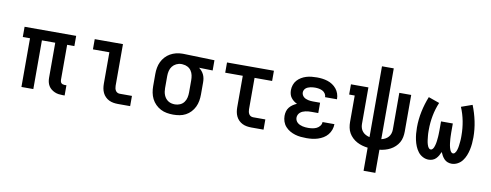

<svg xmlns="http://www.w3.org/2000/svg" viewBox="-73 -1116 4346 1701"><g transform="rotate(10 2100.0 -265.0)"><path d="M505 8Q486 8 468 5.5Q450 3 433 -4.5Q416 -12 401.5 -23.5Q387 -35 377.5 -51Q368 -67 364 -85Q360 -103 360 -122V-438H240V0H133V-438H68V-530H532V-438H467V-122Q467 -114 469.5 -106.5Q472 -99 477 -94Q482 -89 489.5 -86.5Q497 -84 505 -84H523V8Z M1001 0Q980 0 959.5 -3.5Q939 -7 920.5 -16Q902 -25 887 -40Q872 -55 863 -74Q854 -93 850.5 -113.5Q847 -134 847 -155V-438H699V-530H953V-155Q953 -144 955.5 -132.5Q958 -121 964 -111.5Q970 -102 980 -97Q990 -92 1001 -92H1111V0Z M1499 8Q1470 8 1441 3Q1412 -2 1386 -15.5Q1360 -29 1339 -50Q1318 -71 1305 -97Q1292 -123 1286.5 -152Q1281 -181 1281 -210V-320Q1281 -348 1286 -376Q1291 -404 1303 -429Q1315 -454 1334 -475Q1353 -496 1377.5 -510Q1402 -524 1429.5 -531Q1457 -538 1485 -538Q1489 -538 1492.5 -538Q1496 -538 1500 -538L1776 -530V-438L1653 -441Q1667 -431 1678.5 -417.5Q1690 -404 1697.5 -388Q1705 -372 1708 -354.5Q1711 -337 1711 -320V-210Q1711 -181 1706 -152.5Q1701 -124 1688.5 -98Q1676 -72 1656 -50.5Q1636 -29 1610.5 -15.5Q1585 -2 1556.5 3Q1528 8 1499 8ZM1499 -84Q1522 -84 1544 -93.5Q1566 -103 1580 -122Q1594 -141 1599 -164Q1604 -187 1604 -210V-320Q1604 -342 1599.5 -364Q1595 -386 1582.5 -404.5Q1570 -423 1550 -433.5Q1530 -444 1508 -445L1500 -446Q1498 -446 1496.5 -446Q1495 -446 1493 -446Q1470 -446 1448.5 -435.5Q1427 -425 1413 -407Q1399 -389 1393.5 -366Q1388 -343 1388 -320V-210Q1388 -194 1390.5 -178.5Q1393 -163 1399 -148Q1405 -133 1415 -120.5Q1425 -108 1438.5 -99.5Q1452 -91 1467.5 -87.5Q1483 -84 1499 -84Z M2201 0Q2180 0 2159.5 -3.5Q2139 -7 2120.5 -16Q2102 -25 2087 -40Q2072 -55 2063 -74Q2054 -93 2050.5 -113.5Q2047 -134 2047 -155V-438H1889V-530H2311V-438H2153V-155Q2153 -144 2155.5 -132.5Q2158 -121 2164 -111.5Q2170 -102 2180 -97Q2190 -92 2201 -92H2311V0Z M2698 8Q2672 8 2646 5.5Q2620 3 2595 -4.5Q2570 -12 2547.5 -25Q2525 -38 2507.5 -57.5Q2490 -77 2481.5 -102Q2473 -127 2473 -153Q2473 -174 2478.5 -194Q2484 -214 2497 -230Q2510 -246 2527 -257.5Q2544 -269 2563 -277Q2547 -284 2533 -295Q2519 -306 2508.5 -320Q2498 -334 2493.5 -351.5Q2489 -369 2489 -387Q2489 -411 2497 -434.5Q2505 -458 2521 -476Q2537 -494 2558 -506.5Q2579 -519 2602 -526Q2625 -533 2649 -535.5Q2673 -538 2697 -538Q2722 -538 2746 -535Q2770 -532 2793.5 -524.5Q2817 -517 2837.5 -503.5Q2858 -490 2873.5 -471Q2889 -452 2897 -428.5Q2905 -405 2905 -380Q2905 -380 2905 -379.5Q2905 -379 2905 -378H2798Q2798 -378 2798 -378.5Q2798 -379 2798 -379Q2798 -396 2788 -410.5Q2778 -425 2763 -432.5Q2748 -440 2731 -443Q2714 -446 2697 -446Q2686 -446 2675 -445Q2664 -444 2653.5 -441.5Q2643 -439 2633 -435Q2623 -431 2614.5 -424Q2606 -417 2601 -406.5Q2596 -396 2596 -385Q2596 -385 2596 -385Q2596 -385 2596 -385Q2596 -374 2601 -363.5Q2606 -353 2614.5 -345.5Q2623 -338 2633.5 -333.5Q2644 -329 2655 -326.5Q2666 -324 2677.5 -323Q2689 -322 2700 -322H2763V-229H2700Q2687 -229 2674 -228Q2661 -227 2648 -224Q2635 -221 2623 -216Q2611 -211 2601 -202Q2591 -193 2585.5 -181Q2580 -169 2580 -155Q2580 -155 2580 -155Q2580 -155 2580 -155Q2580 -143 2585.5 -131Q2591 -119 2601 -110.5Q2611 -102 2622.5 -97Q2634 -92 2646.5 -89Q2659 -86 2672 -85Q2685 -84 2698 -84Q2717 -84 2736 -87Q2755 -90 2772 -98Q2789 -106 2801.5 -122Q2814 -138 2814 -157H2921Q2921 -157 2921 -157Q2921 -157 2921 -157Q2921 -131 2912 -106Q2903 -81 2886.5 -61Q2870 -41 2847.5 -27.5Q2825 -14 2800 -6Q2775 2 2749.5 5Q2724 8 2698 8Z M3247 205V-3Q3221 -6 3196.5 -13Q3172 -20 3149.5 -32Q3127 -44 3108 -62Q3089 -80 3076.5 -102Q3064 -124 3059 -149.5Q3054 -175 3054 -200V-438H3004V-530H3161V-200Q3161 -182 3166.5 -164.5Q3172 -147 3184 -133Q3196 -119 3212.5 -110.5Q3229 -102 3247 -98V-735H3353V-98Q3371 -102 3387.5 -110.5Q3404 -119 3416 -133Q3428 -147 3433.5 -164.5Q3439 -182 3439 -200V-530H3546V-200Q3546 -175 3541 -149.5Q3536 -124 3523.5 -102Q3511 -80 3492 -62Q3473 -44 3450.5 -32Q3428 -20 3403.5 -13Q3379 -6 3353 -3V205Z M3797 8Q3769 8 3743.5 -5.5Q3718 -19 3701 -41.5Q3684 -64 3673.5 -90Q3663 -116 3657 -143.5Q3651 -171 3648.5 -199Q3646 -227 3646 -255Q3646 -328 3661 -399.5Q3676 -471 3703 -538L3802 -503Q3777 -444 3765 -381Q3753 -318 3753 -254Q3753 -245 3753 -235.5Q3753 -226 3753.5 -217Q3754 -208 3755 -198.5Q3756 -189 3757 -180Q3758 -171 3759 -161.5Q3760 -152 3762 -143Q3764 -134 3766.5 -125Q3769 -116 3773 -107.5Q3777 -99 3783.5 -91.5Q3790 -84 3800 -84Q3809 -84 3816 -92Q3823 -100 3827 -109.5Q3831 -119 3833.5 -128.5Q3836 -138 3838 -147.5Q3840 -157 3841 -166.5Q3842 -176 3843 -186Q3844 -196 3845 -206Q3846 -216 3846 -225.5Q3846 -235 3846.5 -245Q3847 -255 3847 -265V-345H3953V-265Q3953 -255 3953.5 -245Q3954 -235 3954 -225.5Q3954 -216 3955 -206Q3956 -196 3957 -186Q3958 -176 3959 -166.5Q3960 -157 3962 -147.5Q3964 -138 3966.5 -128.5Q3969 -119 3973 -109.5Q3977 -100 3984 -92Q3991 -84 4000 -84Q4010 -84 4016.5 -91.5Q4023 -99 4027 -107.5Q4031 -116 4033.5 -125Q4036 -134 4038 -143Q4040 -152 4041 -161.5Q4042 -171 4043 -180Q4044 -189 4045 -198.5Q4046 -208 4046.5 -217Q4047 -226 4047 -235.5Q4047 -245 4047 -254Q4047 -318 4035 -381Q4023 -444 3998 -503L4097 -538Q4124 -471 4139 -399.5Q4154 -328 4154 -255Q4154 -227 4151.5 -199Q4149 -171 4143 -143.5Q4137 -116 4126.5 -90Q4116 -64 4099 -41.5Q4082 -19 4056.5 -5.5Q4031 8 4003 8Q3985 8 3967.5 1.5Q3950 -5 3937.5 -18Q3925 -31 3916 -46.5Q3907 -62 3900 -79Q3893 -62 3884 -46.5Q3875 -31 3862.5 -18Q3850 -5 3832.5 1.5Q3815 8 3797 8Z"/></g></svg>

Font: Iosevka Curly Slab SmBdEx
Style: Regular
Weight: 600
Width: 7
Monospace: yes
Designer: Belleve Invis
Foundry: Belleve Invis
Version: Version 11.1.0; ttfautohint (v1.8.3)